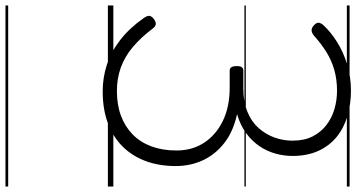

<svg xmlns="http://www.w3.org/2000/svg" viewBox="-321 -609 1305 703"><g transform="rotate(90 331.5 -257.5)"><path d="M314 19Q264 19 216.5 3.5Q169 -12 126 -45.5Q83 -79 47 -130Q39 -141 38 -149.5Q37 -158 49 -168Q60 -176 68 -175.5Q76 -175 84 -165Q117 -121 152 -91.5Q187 -62 227 -47.5Q267 -33 313 -33Q364 -33 404 -48Q444 -63 472.5 -91Q501 -119 516 -159.5Q531 -200 531 -251Q531 -309 502.5 -352.5Q474 -396 422.5 -421Q371 -446 301 -446H239Q230 -446 226 -452.5Q222 -459 222 -472Q222 -486 226.5 -491Q231 -496 239 -496H304Q353 -496 389.5 -511Q426 -526 449 -552Q472 -578 483.5 -610Q495 -642 495 -676Q495 -719 479.5 -749.5Q464 -780 438 -800Q412 -820 379.5 -829.5Q347 -839 312 -839Q271 -839 236 -829Q201 -819 170.5 -800Q140 -781 111 -755Q102 -747 92.5 -746Q83 -745 73 -754Q61 -765 63.5 -774Q66 -783 72 -789Q97 -816 133.5 -839Q170 -862 215.5 -876Q261 -890 312 -890Q361 -890 405 -877Q449 -864 481.5 -837.5Q514 -811 532.5 -770.5Q551 -730 551 -676Q551 -645 542.5 -614Q534 -583 515.5 -555.5Q497 -528 468 -506.5Q439 -485 398 -473Q462 -459 504 -426Q546 -393 567 -347.5Q588 -302 588 -248Q588 -188 570 -139Q552 -90 517 -54.5Q482 -19 431 0Q380 19 314 19ZM0 365H663V375H0ZM0 -20H663V0H0ZM0 -505H663V-500H0ZM0 -885H663V-875H0Z"/></g></svg>

Font: Playwrite IT Moderna Guides
Style: Regular
Weight: 400
Designer: Veronika Burian, José Scaglione
Foundry: TypeTogether
Version: Version 1.003